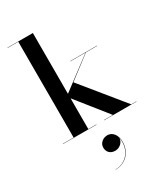

<svg xmlns="http://www.w3.org/2000/svg" viewBox="-256 -859 1125 1295"><g transform="rotate(-30 307.0 -211.0)"><path d="M26.5 -2V0H286.5V-2H224V-241.5L415 -2H346V0H598V-2H558L294.5 -325.5L468.5 -458H556V-460H348V-458H465.5L224 -276.5V-750H26.5V-748H109.5V-2ZM248.5 157C248.5 189.5 269.5 216 309.5 216C346.5 216 376 185 375.5 154C394.5 242 338.5 326 246.5 326V327.5C331.5 327.5 382 261 382 188C382 131.5 351 98 314 98C277.5 98 248.5 124.5 248.5 157Z"/></g></svg>

Font: Bodoni* 96pt Medium
Style: Regular
Weight: 500
Version: Version 2.3